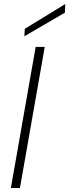

<svg xmlns="http://www.w3.org/2000/svg" viewBox="-20 -933 344 953"><path d="M34 0 157 -700H202L79 0ZM101 -753 103 -790 304 -913 302 -870Z"/></svg>

Font: DM Sans 18pt ExtraLight
Style: Italic
Weight: 250
Italic angle: -10°
Designer: Colophon Foundry, Jonny Pinhorn
Foundry: Colophon Foundry
Version: Version 4.004;gftools[0.9.30]